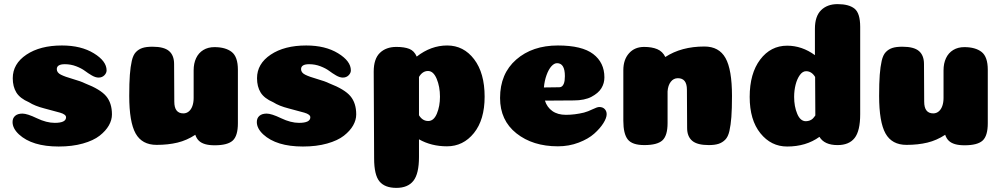

<svg xmlns="http://www.w3.org/2000/svg" viewBox="-20 -705 4871 933"><path d="M281 -484Q374 -484 436 -446Q498 -408 498 -363Q498 -350 487 -339Q476 -328 459 -328Q444 -328 426 -338.5Q408 -349 392 -361Q376 -373 350 -383Q324 -393 295 -393Q256 -393 256 -369Q256 -352 276 -342Q296 -332 334.5 -321Q373 -310 393 -300Q468 -271 496 -237.5Q524 -204 524 -149Q524 -122 509 -95.5Q494 -69 464 -45.5Q434 -22 382.5 -7.5Q331 7 265 7Q136 7 72 -52Q41 -81 41 -112Q41 -131 53.5 -142Q66 -153 89 -153Q112 -153 159 -130.5Q206 -108 246 -108Q301 -108 301 -135Q301 -149 272 -157.5Q243 -166 196 -178Q149 -190 121 -208Q77 -227 59.5 -255.5Q42 -284 42 -325Q42 -395 108.5 -439.5Q175 -484 281 -484Z M827 -211Q827 -154 871 -154Q886 -154 897.5 -163.5Q909 -173 915 -190Q921 -207 921 -229V-363Q921 -397 933 -422.5Q945 -448 968 -462Q991 -476 1022 -476Q1076 -476 1106 -452.5Q1136 -429 1136 -366V-106Q1136 -45 1111 -22Q1086 1 1023 1Q996 1 977 -4.5Q958 -10 946.5 -21Q935 -32 929 -50Q888 -23 842.5 -12Q797 -1 741 -1Q670 -1 639 -56.5Q608 -112 608 -239Q608 -302 611 -341.5Q614 -381 620.5 -409.5Q627 -438 640.5 -452Q654 -466 672.5 -472Q691 -478 721 -478Q777 -478 801.5 -457Q826 -436 826 -394Z M1468 -484Q1561 -484 1623 -446Q1685 -408 1685 -363Q1685 -350 1674 -339Q1663 -328 1646 -328Q1631 -328 1613 -338.5Q1595 -349 1579 -361Q1563 -373 1537 -383Q1511 -393 1482 -393Q1443 -393 1443 -369Q1443 -352 1463 -342Q1483 -332 1521.5 -321Q1560 -310 1580 -300Q1655 -271 1683 -237.5Q1711 -204 1711 -149Q1711 -122 1696 -95.5Q1681 -69 1651 -45.5Q1621 -22 1569.5 -7.5Q1518 7 1452 7Q1323 7 1259 -52Q1228 -81 1228 -112Q1228 -131 1240.5 -142Q1253 -153 1276 -153Q1299 -153 1346 -130.5Q1393 -108 1433 -108Q1488 -108 1488 -135Q1488 -149 1459 -157.5Q1430 -166 1383 -178Q1336 -190 1308 -208Q1264 -227 1246.5 -255.5Q1229 -284 1229 -325Q1229 -395 1295.5 -439.5Q1362 -484 1468 -484Z M2016 58Q2016 139 1989 173.5Q1962 208 1906 208Q1850 208 1824 176.5Q1798 145 1798 65L1796 -357Q1796 -419 1826 -448Q1856 -477 1906 -477Q1945 -477 1969 -467.5Q1993 -458 2005 -430Q2074 -484 2153 -484Q2233 -484 2284 -417Q2335 -350 2335 -235Q2335 -123 2283 -58.5Q2231 6 2152 6Q2076 6 2016 -28ZM2016 -145Q2033 -117 2061 -117Q2088 -117 2103 -153Q2118 -189 2118 -235Q2118 -284 2102 -322Q2086 -360 2060 -360Q2033 -360 2016 -331Z M2691 6Q2569 6 2489.5 -57Q2410 -120 2410 -229Q2410 -347 2488.5 -415.5Q2567 -484 2691 -484Q2808 -484 2862.5 -442.5Q2917 -401 2917 -329Q2917 -315 2913.5 -302Q2910 -289 2902.5 -276.5Q2895 -264 2882.5 -253.5Q2870 -243 2854 -234.5Q2838 -226 2816 -221.5Q2794 -217 2769 -217L2628 -216Q2638 -184 2664 -165.5Q2690 -147 2730 -147Q2773 -147 2818 -158Q2837 -163 2859.5 -174Q2882 -185 2892 -185Q2909 -185 2918.5 -175Q2928 -165 2928 -150Q2928 -132 2912 -106.5Q2896 -81 2867.5 -55.5Q2839 -30 2792 -12Q2745 6 2691 6ZM2623 -280Q2692 -281 2698 -281Q2713 -281 2720 -299Q2725 -312 2725 -335Q2725 -398 2687 -398Q2673 -398 2659.5 -383Q2646 -368 2636 -340.5Q2626 -313 2623 -280Z M3318 -269Q3318 -325 3274 -325Q3253 -325 3239.5 -307.5Q3226 -290 3224 -261V-107Q3224 -46 3199 -23Q3174 0 3111 0Q3052 0 3030.5 -27.5Q3009 -55 3009 -118V-364Q3009 -415 3036.5 -446Q3064 -477 3110 -477Q3148 -477 3174 -466Q3200 -455 3213 -428Q3291 -479 3403 -479Q3474 -479 3505.5 -423Q3537 -367 3537 -239Q3537 -176 3534 -136.5Q3531 -97 3524.5 -68.5Q3518 -40 3504 -26Q3490 -12 3471.5 -6Q3453 0 3424 0Q3368 0 3343.5 -21Q3319 -42 3319 -83Z M4160 -150Q4160 -69 4133 -34.5Q4106 0 4050 0Q3986 0 3962 -40Q3897 7 3805 7Q3727 7 3675 -57.5Q3623 -122 3623 -234Q3623 -348 3674 -415.5Q3725 -483 3805 -483Q3877 -483 3940 -437V-565Q3940 -626 3970 -655.5Q4000 -685 4050 -685Q4105 -685 4132.5 -663Q4160 -641 4160 -574ZM3942 -144 3941 -331Q3924 -359 3897 -359Q3880 -359 3866.5 -340Q3853 -321 3846 -293Q3839 -265 3839 -234Q3839 -188 3854 -152Q3869 -116 3896 -116Q3901 -116 3906 -117Q3911 -118 3915 -119.5Q3919 -121 3923 -123.5Q3927 -126 3930 -129Q3933 -132 3936 -136Q3939 -140 3942 -144Z M4471 -211Q4471 -154 4515 -154Q4530 -154 4541.5 -163.5Q4553 -173 4559 -190Q4565 -207 4565 -229V-363Q4565 -397 4577 -422.5Q4589 -448 4612 -462Q4635 -476 4666 -476Q4720 -476 4750 -452.5Q4780 -429 4780 -366V-106Q4780 -45 4755 -22Q4730 1 4667 1Q4640 1 4621 -4.5Q4602 -10 4590.5 -21Q4579 -32 4573 -50Q4532 -23 4486.5 -12Q4441 -1 4385 -1Q4314 -1 4283 -56.5Q4252 -112 4252 -239Q4252 -302 4255 -341.5Q4258 -381 4264.5 -409.5Q4271 -438 4284.5 -452Q4298 -466 4316.5 -472Q4335 -478 4365 -478Q4421 -478 4445.5 -457Q4470 -436 4470 -394Z"/></svg>

Font: Coiny
Style: Regular
Weight: 400
Version: Version 001.001